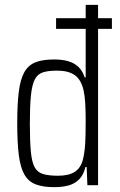

<svg xmlns="http://www.w3.org/2000/svg" viewBox="-20 -763 493 791"><path d="M211 -644V-688H441V-644ZM203 8Q157 8 127 -3.5Q97 -15 80.5 -44Q64 -73 57.5 -124Q51 -175 51 -255Q51 -334 57.5 -385.5Q64 -437 80.5 -466Q97 -495 126.5 -506.5Q156 -518 203 -518Q237 -518 262 -510.5Q287 -503 303.5 -487Q320 -471 329 -444H333V-743H384V0H340L337 -75H332Q324 -42 306 -24Q288 -6 262.5 1Q237 8 203 8ZM219 -39Q263 -39 288 -55Q313 -71 322 -107Q329 -137 331 -171.5Q333 -206 333 -266Q333 -308 331 -339.5Q329 -371 324 -392Q314 -435 288 -453.5Q262 -472 215 -472Q179 -472 157 -465Q135 -458 123.5 -436Q112 -414 107.5 -370.5Q103 -327 103 -255Q103 -183 107 -139.5Q111 -96 122.5 -74.5Q134 -53 157.5 -46Q181 -39 219 -39Z"/></svg>

Font: Saira Condensed Light
Style: Regular
Weight: 300
Width: 3
Designer: Hector Gatti with collaboration of the Omnibus-Type team
Foundry: Omnibus-Type
Version: Version 1.101